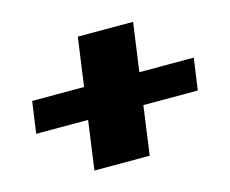

<svg xmlns="http://www.w3.org/2000/svg" viewBox="-73 -518 792 661"><g transform="rotate(-15 323.0 -188.0)"><path d="M188 42 212 -132H27L43 -245H228L252 -418H449L425 -245H619L603 -132H409L385 42Z"/></g></svg>

Font: Genos Thin Black
Style: Italic
Weight: 900
Italic angle: -8°
Version: Version 1.010